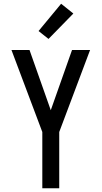

<svg xmlns="http://www.w3.org/2000/svg" viewBox="-20 -1001 540 1021"><path d="M205 0V-299L41 -735H137L250 -415L363 -735H459L295 -299V0ZM238 -794 185 -836 305 -981 370 -929Z"/></svg>

Font: Iosevka Custom Medium
Style: Regular
Weight: 500
Monospace: yes
Designer: Belleve Invis
Foundry: Belleve Invis
Version: Version 32.5.0; ttfautohint (v1.8.4)